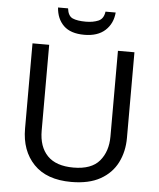

<svg xmlns="http://www.w3.org/2000/svg" viewBox="-61 -970 852 1032"><g transform="rotate(5 365.5 -454.0)"><path d="M640 -252Q640 -178 610 -118.5Q580 -59 518.5 -24.5Q457 10 362 10Q229 10 159.5 -62.5Q90 -135 90 -254V-714H180V-251Q180 -164 226.5 -116Q273 -68 367 -68Q464 -68 507.5 -119.5Q551 -171 551 -252V-714H640ZM521 -918Q516 -858 475.5 -821Q435 -784 363 -784Q289 -784 251.5 -820.5Q214 -857 210 -918H264Q269 -877 294 -866Q319 -855 365 -855Q404 -855 432.5 -867Q461 -879 466 -918Z"/></g></svg>

Font: Noto Sans Bengali UI
Style: Regular
Weight: 400
Designer: Jelle Bosma - Monotype Design Team
Foundry: Monotype Imaging Inc.
Version: Version 2.003; ttfautohint (v1.8.4.7-5d5b)